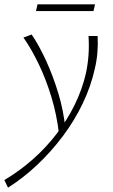

<svg xmlns="http://www.w3.org/2000/svg" viewBox="-73 -576 520 885"><path d="M-36 289 -53 254Q16 213 77 159.5Q138 106 187.5 41.5Q237 -23 271.5 -93.5Q306 -164 323 -238Q332 -280 335 -323Q338 -366 335 -410H377Q379 -372 376 -334.5Q373 -297 364 -259Q346 -178 308.5 -99.5Q271 -21 217.5 50.5Q164 122 99.5 183Q35 244 -36 289ZM199 42Q189 -46 164 -128.5Q139 -211 105 -281.5Q71 -352 35 -403L73 -417Q108 -365 140 -295Q172 -225 196 -145.5Q220 -66 228 15ZM93 -525 100 -556H365L358 -525Z"/></svg>

Font: Ysabeau ExtraLight
Style: Italic
Weight: 250
Italic angle: -12°
Version: Version 2.000;gftools[0.9.27.dev2+g8671c4b]